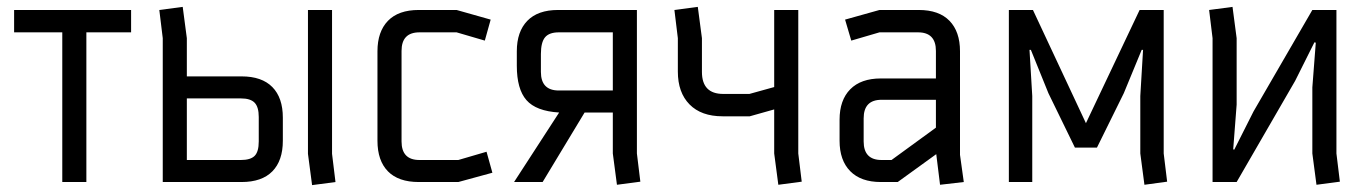

<svg xmlns="http://www.w3.org/2000/svg" viewBox="-20 -529 3975 558"><path d="M21 -500H361V-435H231V0H161V-435H21Z M453 -418 443 -500 511 -509 523 -418V-307H682Q741 -307 771.5 -276Q802 -245 802 -187V-120Q802 -62 771.5 -31Q741 0 682 0H453ZM680 -243H523V-64H680Q708 -64 720 -76Q732 -88 732 -118V-189Q732 -218 720 -230.5Q708 -243 680 -243ZM875 -500H945V-82L955 0L887 9L875 -82Z M1197 -500H1307L1406 -472L1389 -411L1307 -435H1199Q1147 -435 1147 -381V-118Q1147 -64 1199 -64H1312L1394 -88L1411 -27L1312 0H1197Q1138 0 1107.5 -31Q1077 -62 1077 -120V-380Q1077 -437 1107.5 -468.5Q1138 -500 1197 -500Z M1831 -83 1841 -1 1773 8 1761 -83V-202H1679L1557 0H1474L1605 -202Q1538 -206 1510 -238Q1482 -270 1482 -338V-380Q1482 -437 1512.5 -468.5Q1543 -500 1602 -500H1831ZM1604 -266H1761V-435H1604Q1576 -435 1564 -420.5Q1552 -406 1552 -372V-320Q1552 -266 1604 -266Z M2020 -320Q2020 -256 2082 -256H2158L2230 -276V-500H2300V-83L2310 -1L2242 8L2230 -83V-211L2159 -191H2080Q2018 -191 1984 -225.5Q1950 -260 1950 -321V-418L1940 -500L2008 -509L2020 -418Z M2436 -472 2536 -500H2650Q2709 -500 2739.5 -468.5Q2770 -437 2770 -380V-79L2781 0L2712 8L2701 -81L2589 0H2540Q2482 0 2451 -31.5Q2420 -63 2420 -120V-181Q2420 -238 2451 -269.5Q2482 -301 2540 -301H2700V-381Q2700 -435 2648 -435H2536L2454 -411ZM2542 -64H2571L2700 -158V-239H2542Q2490 -239 2490 -185V-118Q2490 -64 2542 -64Z M3294 -250 3302 -384H3298L3246 -258L3168 -100H3104L3027 -258L2976 -384H2972L2980 -250V0H2912V-500H2982L3136 -171L3292 -500H3362V-83L3372 -1L3306 8L3294 -83Z M3744 -294 3574 0H3504V-418L3494 -500L3562 -509L3574 -418V-225L3564 -95L3567 -94L3623 -205L3794 -500H3864V-83L3874 -1L3806 8L3794 -83V-275L3804 -405L3800 -406Z"/></svg>

Font: Strong
Style: Regular
Weight: 400
Designer: Roman Shchyukin (Gaslight Type Foundry)
Foundry: Cyreal (www.cyreal.org)
Version: Version 1.001